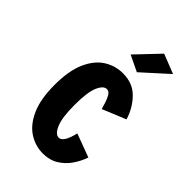

<svg xmlns="http://www.w3.org/2000/svg" viewBox="-217 -792 885 885"><g transform="rotate(45 225.0 -349.5)"><path d="M239.5 11Q190 11 147.8 -16.2Q105.5 -43.5 79.8 -101.2Q54 -159 54 -251Q54 -344 79.8 -401.5Q105.5 -459 147.8 -485.5Q190 -512 239.5 -512Q304 -512 344 -471Q384 -430 401 -373L286.5 -326Q282 -341.5 276 -360.8Q270 -380 261 -394Q252 -408 238.5 -408Q216.5 -408 200.5 -371Q184.5 -334 184.5 -251Q184.5 -169 200.8 -130.8Q217 -92.5 239.5 -92.5Q252.5 -92.5 262.2 -105.8Q272 -119 277.8 -136.5Q283.5 -154 286.5 -167L401 -124.5Q389.5 -90.5 368.2 -59.5Q347 -28.5 315 -8.8Q283 11 239.5 11ZM281 -560.5 203 -598 309.5 -710 405 -672.5Z"/></g></svg>

Font: Trispace Condensed SemiBold
Style: Regular
Weight: 600
Width: 3
Designer: Tyler Finck
Foundry: Etcetera Type Company
Version: Version 1.210; ttfautohint (v1.8.3)